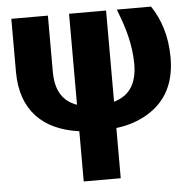

<svg xmlns="http://www.w3.org/2000/svg" viewBox="-53 -581 870 868"><g transform="rotate(-5 381.5 -147.5)"><path d="M30 -287C30 -112 129 -17 292 5V233H460V5C506 0 547 -13 581 -30C675 -77 732 -159 732 -290C732 -390 705 -467 664 -528H509L515 -511C542 -442 565 -366 566 -278C566 -185 530 -135 460 -114V-528H292V-115C230 -137 196 -185 196 -274V-528H30Z"/></g></svg>

Font: Asimov Pro
Style: Ult
Weight: 900
Designer: Google
Version: Version 2.000980; 2014